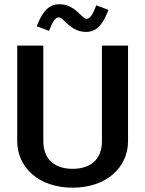

<svg xmlns="http://www.w3.org/2000/svg" viewBox="-20 -864 682 901"><path d="M152.5 -740.8 210 -719.2C218.3 -737.5 232.5 -782.5 255.8 -782.5C266.7 -782.5 275.8 -770.8 292.5 -755.8C310 -740 337.5 -714.2 384.2 -714.2C443.3 -714.2 469.2 -766.7 489.2 -817.5L431.7 -839.2C424.2 -820.8 409.2 -775.8 386.7 -775.8C375.8 -775.8 366.7 -787.5 350 -802.5C332.5 -818.3 305 -844.2 258.3 -844.2C199.2 -844.2 172.5 -791.7 152.5 -740.8ZM60.8 -201.7C60.8 -79.2 160.8 16.7 320.8 16.7C480.8 16.7 580.8 -79.2 580.8 -201.7V-650H458.3V-201.7C458.3 -111.7 400 -71.7 320.8 -71.7C241.7 -71.7 183.3 -111.7 183.3 -201.7V-650H60.8Z"/></svg>

Font: Boon SemiBold
Style: Regular
Weight: 600
Designer: Sungsit Sawaiwan
Foundry: FontUni
Version: Version 2.0